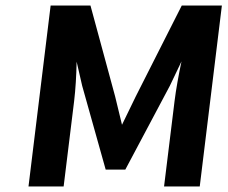

<svg xmlns="http://www.w3.org/2000/svg" viewBox="-20 -674 825 694"><path d="M248 -309C253 -351 256 -400 257 -451L277 -364L362 -61H433L594 -364L636 -452C626 -405 616 -350 611 -309L573 0H702L782 -654H637L471 -326L421 -223L396 -326L307 -654H163L83 0H210Z"/></svg>

Font: Falling Sky
Style: SeBdObl
Weight: 600
Designer: Paul D. Hunt
Foundry: Adobe Systems Incorporated
Version: Version 1.02